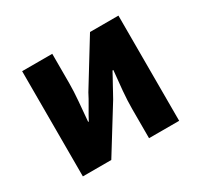

<svg xmlns="http://www.w3.org/2000/svg" viewBox="-111 -640 822 784"><g transform="rotate(-30 300.0 -248.0)"><path d="M73 0V-496H215V-358Q215 -320 211 -274Q207 -228 203 -182H206Q218 -205 235.5 -234.5Q253 -264 264 -286L393 -496H527V0H385V-138Q385 -176 389 -222Q393 -268 398 -314H394Q388 -303 380.5 -289Q373 -275 365 -261Q357 -247 350 -233.5Q343 -220 337 -210L207 0Z"/></g></svg>

Font: Source Code Pro
Style: Bold
Weight: 700
Monospace: yes
Designer: Paul D. Hunt, Teo Tuominen
Foundry: Adobe Systems Incorporated
Version: Version 2.030;PS 1.000;hotconv 16.6.51;makeotf.lib2.5.65220